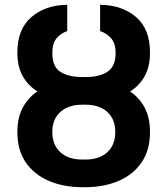

<svg xmlns="http://www.w3.org/2000/svg" viewBox="-20 -780 707 810"><path d="M339.8 -455.1Q398.4 -454.6 433.1 -477.1Q467.8 -499.5 467.8 -556.2Q467.8 -596.2 449.5 -617.7Q431.2 -639.2 402.3 -648.9V-759.8Q494.6 -758.8 553.7 -708.3Q612.8 -657.7 612.8 -558.6Q612.8 -499 590.3 -458.7Q567.9 -418.5 528.8 -394Q568.4 -367.7 590.6 -325.2Q612.8 -282.7 612.8 -223.1Q612.8 -147 577.4 -95Q542 -43 480 -16.6Q418 9.8 338.9 9.8H328.1Q249 9.8 186.8 -16.6Q124.5 -43 88.9 -94.7Q53.2 -146.5 53.2 -223.1Q53.2 -282.7 75.7 -325.2Q98.1 -367.7 137.7 -394.5Q98.1 -418.9 75.7 -459.2Q53.2 -499.5 53.2 -558.6Q53.2 -656.7 112.3 -707.8Q171.4 -758.8 263.7 -759.8V-648.9Q235.4 -639.2 218 -617.7Q200.7 -596.2 200.7 -556.2Q200.7 -499 234.4 -477.1Q268.1 -455.1 326.7 -455.1ZM338.9 -338.4H328.1Q268.6 -338.4 234.6 -307.6Q200.7 -276.9 200.7 -223.1Q200.7 -168.9 234.4 -137.9Q268.1 -106.9 328.1 -106.9H338.9Q399.4 -106.9 432.9 -137.9Q466.3 -168.9 466.3 -223.1Q466.3 -276.9 432.9 -307.6Q399.4 -338.4 338.9 -338.4Z"/></svg>

Font: Inter-Bold
Style: Bold
Weight: 700
Designer: Rasmus Andersson
Foundry: rsms
Version: Version 4.000;git-a52131595